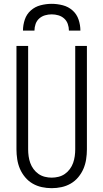

<svg xmlns="http://www.w3.org/2000/svg" viewBox="-20 -975 540 1003"><path d="M250 8Q224 8 198.5 2.5Q173 -3 150.5 -16Q128 -29 111 -49.5Q94 -70 84 -93.5Q74 -117 70 -143Q66 -169 66 -195V-735H127V-195Q127 -177 129.5 -159Q132 -141 138 -124Q144 -107 155 -92Q166 -77 181 -66.5Q196 -56 214 -51.5Q232 -47 250 -47Q268 -47 286 -51.5Q304 -56 319 -66.5Q334 -77 345 -92Q356 -107 362 -124Q368 -141 370.5 -159Q373 -177 373 -195V-735H434V-195Q434 -169 430 -143Q426 -117 416 -93.5Q406 -70 389 -49.5Q372 -29 349.5 -16Q327 -3 301.5 2.5Q276 8 250 8ZM100 -815Q100 -844 109.5 -872.5Q119 -901 141 -920.5Q163 -940 192 -947.5Q221 -955 250 -955Q279 -955 308 -947.5Q337 -940 359 -920.5Q381 -901 390.5 -872.5Q400 -844 400 -815H340Q340 -833 334 -850Q328 -867 315 -878.5Q302 -890 285 -895Q268 -900 250 -900Q232 -900 215 -895Q198 -890 185 -878.5Q172 -867 166 -850Q160 -833 160 -815Z"/></svg>

Font: Iosevka SS04 Light
Style: Regular
Weight: 300
Monospace: yes
Designer: Belleve Invis
Foundry: Belleve Invis
Version: Version 19.0.0; ttfautohint (v1.8.4)